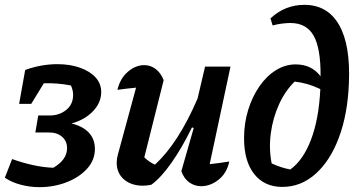

<svg xmlns="http://www.w3.org/2000/svg" viewBox="-24 -762 1481 793"><path d="M139 11Q100 11 62 1Q24 -9 -4 -28L26 -105Q68 -90 110.5 -80.5Q153 -71 196 -69Q253 -102 253 -150Q253 -179 232.5 -197Q212 -215 177 -215H122L134 -285H181Q221 -285 249.5 -308Q278 -331 278 -370Q278 -389 269 -409Q212 -420 157 -418L105 -333H55L80 -473Q113 -485 146.5 -491Q180 -497 213 -497Q265 -497 306 -482.5Q347 -468 370.5 -442.5Q394 -417 394 -382Q394 -338 360 -302.5Q326 -267 271 -252Q318 -241 343 -214Q368 -187 368 -147Q368 -101 336 -65.5Q304 -30 251.5 -9.5Q199 11 139 11Z M725 -55 776 -233 769 -236Q728 -152 684.5 -90Q641 -28 601 1Q582 5 567 5Q518 5 488 -21Q458 -47 458 -90Q458 -107 463 -124L538 -400Q497 -396 461 -391Q472 -438 504 -465.5Q536 -493 572 -493Q598 -493 619 -477Q640 -461 652 -431L572 -112Q593 -92 616 -82Q664 -126 708 -194Q752 -262 792 -355L823 -487H928L842 -84Q881 -88 923 -95Q913 -47 879 -20Q845 7 807 7Q780 7 758 -8.5Q736 -24 725 -55Z M1142 10Q1068 10 1026 -43Q984 -96 984 -191Q984 -253 1001 -308Q1018 -363 1047.5 -405.5Q1077 -448 1115.5 -472Q1154 -496 1197 -496Q1263 -496 1300 -447Q1301 -562 1271.5 -614.5Q1242 -667 1175 -667Q1160 -667 1140.5 -664.5Q1121 -662 1102 -657L1093 -686Q1153 -742 1233 -742Q1329 -742 1376.5 -659Q1424 -576 1417 -418Q1412 -291 1376 -194.5Q1340 -98 1279.5 -44Q1219 10 1142 10ZM1098 -87Q1137 -69 1175 -62Q1228 -100 1260.5 -185Q1293 -270 1299 -394Q1272 -407 1246 -414.5Q1220 -422 1193 -425Q1154 -387 1128.5 -331Q1103 -275 1094.5 -211.5Q1086 -148 1098 -87Z"/></svg>

Font: Piazzolla SemiBold
Style: Italic
Weight: 600
Italic angle: -11.3°
Designer: Juan Pablo del Peral
Foundry: Huerta Tipografica
Version: Version 1.330